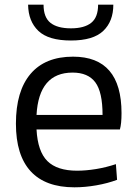

<svg xmlns="http://www.w3.org/2000/svg" viewBox="-20 -791 584 820"><path d="M298 9Q174 9 111 -59.5Q48 -128 48 -263Q48 -402 110.5 -475.5Q173 -549 292 -549Q499 -549 499 -308Q499 -262 492 -238H136Q141 -144 182.5 -103Q224 -62 309 -62Q347 -62 390 -69Q433 -76 475 -90L480 -23Q440 -8 391.5 0.5Q343 9 298 9ZM290 -481Q146 -481 136 -300H418Q418 -398 387 -439.5Q356 -481 290 -481ZM283 -618Q187 -618 144 -659Q101 -700 100 -771H166Q166 -717 195.5 -693.5Q225 -670 283 -670Q340 -670 369.5 -693.5Q399 -717 399 -771H464Q464 -700 421 -659Q378 -618 283 -618Z"/></svg>

Font: Encode Sans
Style: Regular
Weight: 400
Designer: Pablo Impallari, Andres Torresi
Foundry: Pablo Impallari, Andres Torresi
Version: Version 1.000; ttfautohint (v1.00) -l 8 -r 50 -G 200 -x 14 -